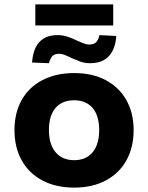

<svg xmlns="http://www.w3.org/2000/svg" viewBox="-20 -844 675 875"><path d="M318 11Q235 11 173.5 -21.5Q112 -54 79 -113Q46 -172 46 -251Q46 -330 79 -388.5Q112 -447 173.5 -479Q235 -511 318 -511Q401 -511 461.5 -479Q522 -447 555.5 -388.5Q589 -330 589 -251Q589 -172 556 -113Q523 -54 462 -21.5Q401 11 318 11ZM318 -114Q372 -114 402 -150Q432 -186 432 -251Q432 -317 402 -352Q372 -387 318 -387Q263 -387 233 -352Q203 -317 203 -251Q203 -186 233.5 -150Q264 -114 318 -114ZM141 -728V-824H496V-728ZM203 -556 126 -559Q129 -599 142 -626.5Q155 -654 179.5 -669Q204 -684 242 -684Q266 -684 288.5 -676.5Q311 -669 331 -659Q347 -652 360.5 -646.5Q374 -641 386 -641Q409 -641 419 -652.5Q429 -664 433 -684L510 -680Q506 -621 476.5 -588.5Q447 -556 390 -556Q365 -556 344 -564Q323 -572 303 -581Q287 -589 274 -594Q261 -599 250 -599Q228 -599 218 -587.5Q208 -576 203 -556Z"/></svg>

Font: Nunito Sans 8pt ExtraBold
Style: Regular
Weight: 800
Version: Version 3.101;gftools[0.9.27]